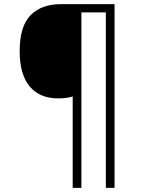

<svg xmlns="http://www.w3.org/2000/svg" viewBox="-20 -780 695 927"><path d="M533 127H491V-720H373V127H331V-314Q300 -305 260 -305Q172 -305 123.5 -362.5Q75 -420 75 -533Q75 -653 127.5 -706.5Q180 -760 275 -760H533Z"/></svg>

Font: Noto Sans Bengali UI Light
Style: Regular
Weight: 300
Designer: Jelle Bosma - Monotype Design Team
Foundry: Monotype Imaging Inc.
Version: Version 2.003; ttfautohint (v1.8.4.7-5d5b)